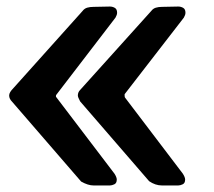

<svg xmlns="http://www.w3.org/2000/svg" viewBox="-20 -567 655 587"><path d="M542 -513 361 -279V-277Q361 -275 361 -275Q361 -271 362 -269L539 -36Q546 -25 546 -18Q546 -7 538.5 -3.5Q531 0 525 0H475Q455 0 436 -13L225 -257Q218 -270 218 -275Q218 -285 225 -292L442 -533Q448 -541 456.5 -543.5Q465 -546 475 -546L525 -547Q533 -547 540 -543Q547 -539 547 -528Q547 -524 545.5 -520.5Q544 -517 542 -513ZM333 -513 152 -277Q151 -276 151 -273Q151 -270 152 -270L330 -36Q337 -25 337 -18Q337 -7 329.5 -3.5Q322 0 316 0H266Q249 0 228 -12L17 -256Q8 -265 8 -275Q8 -280 11 -285Q14 -290 16 -292L232 -533Q238 -541 246.5 -543.5Q255 -546 266 -546L316 -547Q324 -547 331 -543Q338 -539 338 -528Q338 -524 336.5 -520.5Q335 -517 333 -513Z"/></svg>

Font: Jura
Style: Bold
Weight: 700
Designer: Ed Merritt
Foundry: Ten by Twenty
Version: Version 1.007